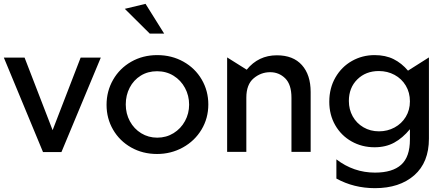

<svg xmlns="http://www.w3.org/2000/svg" viewBox="-24 -791 2320 1000"><path d="M501 -491H396L250 -113L104 -491H-4L200 1H296Z M1061 -247Q1061 -318 1026.5 -377Q992 -436 931 -470Q870 -504 795 -504Q720 -504 659.5 -469.5Q599 -435 565 -375.5Q531 -316 531 -245Q531 -174 565 -115.5Q599 -57 659 -23Q719 11 794 11Q867 11 928.5 -23Q990 -57 1025.5 -116Q1061 -175 1061 -247ZM961 -246Q961 -200 939.5 -160.5Q918 -121 880 -97.5Q842 -74 795 -74Q749 -74 711.5 -97Q674 -120 652.5 -159.5Q631 -199 631 -247Q631 -295 651.5 -334.5Q672 -374 709 -397Q746 -420 794 -420Q842 -420 880 -396.5Q918 -373 939.5 -333Q961 -293 961 -246ZM756 -616H831L734 -771L626 -745Z M1418 -503Q1322 -503 1261 -428L1159 -492V0H1259V-282Q1259 -351 1297 -383Q1335 -415 1383 -415Q1429 -415 1461.5 -383Q1494 -351 1494 -282V0H1594V-312Q1594 -401 1548.5 -452Q1503 -503 1418 -503Z M1793 -265Q1793 -334 1837 -377.5Q1881 -421 1949 -421Q1994 -421 2031 -401Q2068 -381 2089.5 -345Q2111 -309 2111 -263Q2111 -218 2089.5 -182.5Q2068 -147 2031 -127Q1994 -107 1950 -107Q1905 -107 1869 -128Q1833 -149 1813 -185Q1793 -221 1793 -265ZM1929 108Q1818 108 1728 39V139Q1819 189 1929 189Q2057 189 2133.5 122Q2210 55 2210 -69V-492L2101 -423Q2068 -462 2026 -483Q1984 -504 1927 -504Q1863 -504 1809 -473.5Q1755 -443 1723 -387.5Q1691 -332 1691 -261Q1691 -193 1722 -139Q1753 -85 1807 -54.5Q1861 -24 1927 -24Q1985 -24 2029 -48Q2073 -72 2111 -118V-64Q2111 26 2065.5 67Q2020 108 1929 108Z"/></svg>

Font: Geom
Style: Regular
Weight: 400
Version: Version 1.102